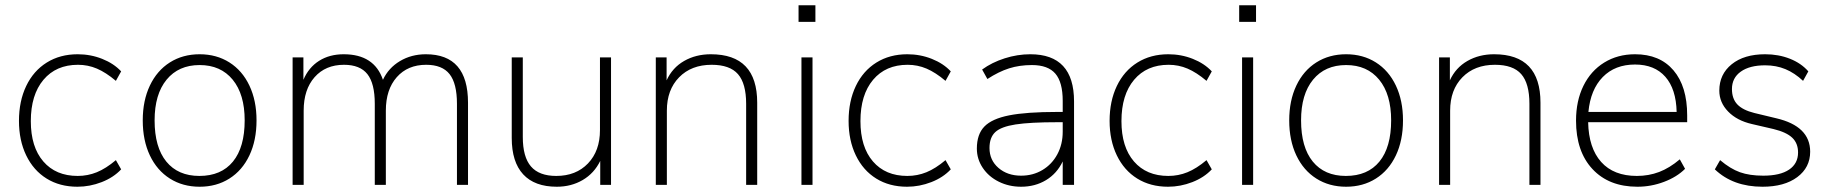

<svg xmlns="http://www.w3.org/2000/svg" viewBox="-20 -702 6952 729"><path d="M52 -243Q52 -318 79.5 -375.5Q107 -433 157.5 -464.5Q208 -496 275 -496Q324 -496 368 -478.5Q412 -461 440 -431L420 -395Q382 -427 348 -441.5Q314 -456 276 -456Q193 -456 145 -399Q97 -342 97 -242Q97 -144 144.5 -89Q192 -34 275 -34Q313 -34 347.5 -48Q382 -62 420 -94L440 -59Q411 -28 366 -10.5Q321 7 274 7Q207 7 157 -24Q107 -55 79.5 -112Q52 -169 52 -243Z M522 -245Q522 -320 549 -377Q576 -434 625 -465Q674 -496 738 -496Q802 -496 851 -465Q900 -434 927 -377Q954 -320 954 -245Q954 -169 927 -112Q900 -55 851 -24Q802 7 738 7Q674 7 625 -24Q576 -55 549 -112Q522 -169 522 -245ZM909 -245Q909 -344 863.5 -399.5Q818 -455 738 -455Q658 -455 612.5 -399.5Q567 -344 567 -245Q567 -143 611.5 -88.5Q656 -34 737 -34Q820 -34 864.5 -88.5Q909 -143 909 -245Z M1757 -312V0H1715V-308Q1715 -385 1687 -420.5Q1659 -456 1598 -456Q1528 -456 1486.5 -409Q1445 -362 1445 -282V0H1403V-308Q1403 -385 1375 -420.5Q1347 -456 1286 -456Q1216 -456 1174.5 -409Q1133 -362 1133 -282V0H1091V-484H1132V-399Q1152 -446 1191.5 -471Q1231 -496 1285 -496Q1401 -496 1434 -399Q1455 -444 1498.5 -470Q1542 -496 1597 -496Q1757 -496 1757 -312Z M2300 -484V0H2259V-91Q2236 -44 2192.5 -18.5Q2149 7 2094 7Q2010 7 1966.5 -40Q1923 -87 1923 -178V-484H1965V-182Q1965 -106 1996 -70Q2027 -34 2092 -34Q2167 -34 2212.5 -81.5Q2258 -129 2258 -208V-484Z M2855 -312V0H2813V-308Q2813 -385 2782 -420.5Q2751 -456 2682 -456Q2605 -456 2558.5 -408.5Q2512 -361 2512 -282V0H2470V-484H2511V-397Q2533 -445 2577.5 -470.5Q2622 -496 2679 -496Q2855 -496 2855 -312Z M3023 0V-484H3065V0ZM3012 -682H3076V-619H3012Z M3202 -243Q3202 -318 3229.5 -375.5Q3257 -433 3307.5 -464.5Q3358 -496 3425 -496Q3474 -496 3518 -478.5Q3562 -461 3590 -431L3570 -395Q3532 -427 3498 -441.5Q3464 -456 3426 -456Q3343 -456 3295 -399Q3247 -342 3247 -242Q3247 -144 3294.5 -89Q3342 -34 3425 -34Q3463 -34 3497.5 -48Q3532 -62 3570 -94L3590 -59Q3561 -28 3516 -10.5Q3471 7 3424 7Q3357 7 3307 -24Q3257 -55 3229.5 -112Q3202 -169 3202 -243Z M4058 -317V0H4015V-89Q3993 -43 3951.5 -18Q3910 7 3857 7Q3811 7 3772.5 -12Q3734 -31 3711.5 -64.5Q3689 -98 3689 -138Q3689 -192 3717.5 -221.5Q3746 -251 3811.5 -264Q3877 -277 3995 -277H4015V-319Q4015 -390 3987 -422.5Q3959 -455 3898 -455Q3851 -455 3811.5 -442.5Q3772 -430 3729 -402L3709 -438Q3746 -465 3794.5 -480.5Q3843 -496 3892 -496Q4058 -496 4058 -317ZM4015 -202V-238H3996Q3891 -238 3836 -229.5Q3781 -221 3759 -200.5Q3737 -180 3737 -140Q3737 -94 3771 -64.5Q3805 -35 3857 -35Q3902 -35 3938 -56.5Q3974 -78 3994.5 -116Q4015 -154 4015 -202Z M4193 -243Q4193 -318 4220.5 -375.5Q4248 -433 4298.5 -464.5Q4349 -496 4416 -496Q4465 -496 4509 -478.5Q4553 -461 4581 -431L4561 -395Q4523 -427 4489 -441.5Q4455 -456 4417 -456Q4334 -456 4286 -399Q4238 -342 4238 -242Q4238 -144 4285.5 -89Q4333 -34 4416 -34Q4454 -34 4488.5 -48Q4523 -62 4561 -94L4581 -59Q4552 -28 4507 -10.5Q4462 7 4415 7Q4348 7 4298 -24Q4248 -55 4220.5 -112Q4193 -169 4193 -243Z M4696 0V-484H4738V0ZM4685 -682H4749V-619H4685Z M4875 -245Q4875 -320 4902 -377Q4929 -434 4978 -465Q5027 -496 5091 -496Q5155 -496 5204 -465Q5253 -434 5280 -377Q5307 -320 5307 -245Q5307 -169 5280 -112Q5253 -55 5204 -24Q5155 7 5091 7Q5027 7 4978 -24Q4929 -55 4902 -112Q4875 -169 4875 -245ZM5262 -245Q5262 -344 5216.5 -399.5Q5171 -455 5091 -455Q5011 -455 4965.5 -399.5Q4920 -344 4920 -245Q4920 -143 4964.5 -88.5Q5009 -34 5090 -34Q5173 -34 5217.5 -88.5Q5262 -143 5262 -245Z M5829 -312V0H5787V-308Q5787 -385 5756 -420.5Q5725 -456 5656 -456Q5579 -456 5532.5 -408.5Q5486 -361 5486 -282V0H5444V-484H5485V-397Q5507 -445 5551.5 -470.5Q5596 -496 5653 -496Q5829 -496 5829 -312Z M6386 -238H6010Q6012 -140 6059.5 -87Q6107 -34 6195 -34Q6240 -34 6279.5 -49Q6319 -64 6358 -97L6378 -61Q6347 -30 6298 -11.5Q6249 7 6197 7Q6089 7 6026.5 -60Q5964 -127 5964 -244Q5964 -319 5992 -376Q6020 -433 6071 -464.5Q6122 -496 6188 -496Q6282 -496 6334 -435Q6386 -374 6386 -264ZM6011 -277H6346Q6344 -364 6303 -410.5Q6262 -457 6188 -457Q6112 -457 6065.5 -409.5Q6019 -362 6011 -277Z M6491 -59 6511 -94Q6550 -61 6586.5 -48Q6623 -35 6675 -35Q6739 -35 6773 -58Q6807 -81 6807 -123Q6807 -158 6785 -179Q6763 -200 6714 -212L6632 -231Q6575 -244 6541.5 -278.5Q6508 -313 6508 -358Q6508 -420 6555 -458Q6602 -496 6682 -496Q6733 -496 6776 -479Q6819 -462 6846 -431L6826 -395Q6794 -425 6759 -439.5Q6724 -454 6682 -454Q6623 -454 6589.5 -430Q6556 -406 6556 -364Q6556 -327 6576.5 -305.5Q6597 -284 6641 -273L6724 -253Q6853 -223 6853 -126Q6853 -66 6804 -29.5Q6755 7 6672 7Q6560 7 6491 -59Z"/></svg>

Font: wassup Sans
Style: Light
Weight: 200
Version: Version 2.001